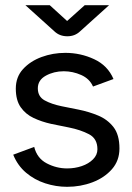

<svg xmlns="http://www.w3.org/2000/svg" viewBox="-20 -709 511 741"><path d="M239 12Q196 12 154.5 -1.5Q113 -15 80.5 -42.5Q48 -70 31 -112L112 -142Q123 -98 160.5 -78.5Q198 -59 239 -59Q269 -59 295.5 -68Q322 -77 339 -94Q356 -111 356 -133Q356 -174 323.5 -191Q291 -208 246 -217L177 -231Q141 -239 110 -253.5Q79 -268 60 -295Q41 -322 41 -367Q41 -412 69 -442.5Q97 -473 140.5 -489Q184 -505 232 -505Q291 -505 343.5 -480.5Q396 -456 418 -404L339 -375Q326 -405 293.5 -419.5Q261 -434 226 -434Q188 -434 157 -417Q126 -400 126 -368Q126 -336 152.5 -321.5Q179 -307 218 -299L283 -286Q323 -278 359 -263Q395 -248 418 -218.5Q441 -189 441 -136Q441 -89 412 -56Q383 -23 337 -5.5Q291 12 239 12ZM240 -569Q210 -569 190 -588L78 -689H172L239 -628L307 -689H401L289 -588Q269 -569 240 -569Z"/></svg>

Font: Atkinson Hyperlegible
Style: Regular
Weight: 400
Designer: Elliott Scott, Megan Eiswerth, Linus Boman, Theodore Petrosky
Foundry: Braille Institute
Version: Version 1.006; ttfautohint (v1.8.3)